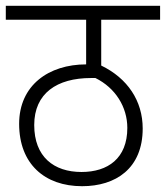

<svg xmlns="http://www.w3.org/2000/svg" viewBox="-20 -642 572 662"><path d="M532 -574V-622H0V-574H277V-420C148 -420 46 -348 46 -215C46 -77 134 0 263 0C379 0 472 -61 472 -199C472 -294 420 -372 329 -416V-574ZM261 -49C166 -49 98 -101 98 -211C98 -320 176 -373 294 -373H309C378 -339 419 -273 419 -201C419 -96 352 -49 261 -49Z"/></svg>

Font: Noto Sans Devanagari SemiCondensed Light
Style: Regular
Weight: 300
Width: 4
Designer: Jelle Bosma - Monotype Design Team
Foundry: Monotype Imaging Inc.
Version: Version 2.004